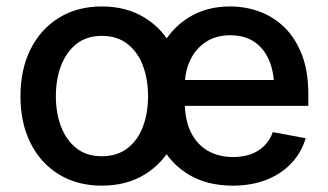

<svg xmlns="http://www.w3.org/2000/svg" viewBox="-20 -568 1024 599"><path d="M297.9 11.2Q221.2 11.2 164.1 -23.7Q106.9 -58.6 75.4 -121.3Q43.9 -184.1 43.9 -267.6Q43.9 -351.6 75.4 -414.6Q106.9 -477.5 164.1 -512.7Q221.2 -547.9 297.9 -547.9Q374.5 -547.9 431.6 -512.7Q488.8 -477.5 520.5 -414.6Q552.2 -351.6 552.2 -267.6Q552.2 -184.1 520.5 -121.3Q488.8 -58.6 431.6 -23.7Q374.5 11.2 297.9 11.2ZM297.9 -80.6Q345.7 -80.6 377.9 -105.7Q410.2 -130.9 426 -173.1Q441.9 -215.3 441.9 -267.6Q441.9 -320.3 426 -362.8Q410.2 -405.3 377.9 -430.7Q345.7 -456.1 297.9 -456.1Q250 -456.1 218.3 -430.7Q186.5 -405.3 170.4 -362.8Q154.3 -320.3 154.3 -267.6Q154.3 -215.3 170.4 -173.1Q186.5 -130.9 218.3 -105.7Q250 -80.6 297.9 -80.6ZM706.1 11.2Q626.5 11.2 568.6 -23.4Q510.7 -58.1 479.5 -120.6Q448.2 -183.1 448.2 -266.6Q448.2 -349.6 479.2 -412.8Q510.3 -476.1 566.4 -512Q622.6 -547.9 697.8 -547.9Q746.6 -547.9 790.5 -531.5Q834.5 -515.1 868.4 -481.7Q902.3 -448.2 922.1 -396.7Q941.9 -345.2 941.9 -274.4V-237.8H505.4V-318.4H885.7L835.4 -292.5Q835.4 -341.8 819.8 -379.2Q804.2 -416.5 773.7 -437.3Q743.2 -458 698.2 -458Q653.8 -458 622.1 -437Q590.3 -416 573.5 -380.4Q556.6 -344.7 556.6 -301.8V-248.5Q556.6 -194.3 575.2 -156Q593.8 -117.7 627.9 -97.9Q662.1 -78.1 707.5 -78.1Q737.8 -78.1 762.5 -86.9Q787.1 -95.7 804.7 -113.3Q822.3 -130.9 831.1 -155.8L933.6 -136.7Q920.9 -92.8 889.6 -59.3Q858.4 -25.9 811.8 -7.3Q765.1 11.2 706.1 11.2Z"/></svg>

Font: V-Inter
Style: Medium-500
Weight: 500
Designer: Rasmus Andersson
Foundry: rsms
Version: Version 4.000;git-4146feb